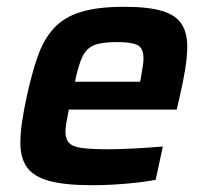

<svg xmlns="http://www.w3.org/2000/svg" viewBox="-20 -538 615 566"><path d="M252 8Q170 8 124 -5Q78 -18 59 -45.5Q40 -73 40 -117Q40 -144 45 -178.5Q50 -213 59 -254Q74 -323 91.5 -372.5Q109 -422 138.5 -454.5Q168 -487 217.5 -502.5Q267 -518 346 -518Q418 -518 458.5 -505.5Q499 -493 515.5 -467Q532 -441 532 -401Q532 -372 526 -334.5Q520 -297 510 -254L501 -215H183Q179 -195 176 -178.5Q173 -162 173 -150Q173 -128 184 -116.5Q195 -105 223 -101.5Q251 -98 302 -98Q334 -98 378.5 -100.5Q423 -103 460 -106L439 -8Q404 -1 351.5 3.5Q299 8 252 8ZM201 -297H393L395 -307Q398 -326 400.5 -340Q403 -354 403 -365Q403 -397 384.5 -405.5Q366 -414 325 -414Q281 -414 258 -405Q235 -396 223 -371Q211 -346 201 -297Z"/></svg>

Font: Saira SemiBold
Style: Italic
Weight: 600
Italic angle: -12°
Designer: Hector Gatti with collaboration of the Omnibus-Type team
Foundry: Omnibus-Type
Version: Version 1.100; ttfautohint (v1.8.3)